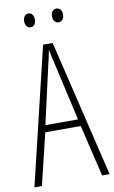

<svg xmlns="http://www.w3.org/2000/svg" viewBox="-97 -935 586 986"><g transform="rotate(-10 196.0 -442.5)"><path d="M96 -849C96 -828 107 -813 124 -813C141 -813 152 -827 152 -849C152 -871 141 -885 124 -885C107 -885 96 -869 96 -849ZM241 -850C241 -828 253 -813 270 -813C287 -813 299 -828 299 -850C299 -872 286 -885 270 -885C253 -885 241 -870 241 -850ZM353 0H392L221 -714H171L0 0H39L104 -269H289ZM215 -596 281 -305H111L177 -597C185 -631 191 -654 196 -683C202 -654 207 -630 215 -596Z"/></g></svg>

Font: Noto Sans Ethiopic ExtraCondensed ExtraLight
Style: Regular
Weight: 200
Width: 2
Designer: Monotype Design Team
Foundry: Monotype Imaging Inc.
Version: Version 2.102